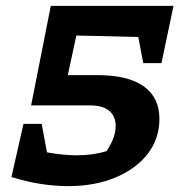

<svg xmlns="http://www.w3.org/2000/svg" viewBox="-20 -623 613 654"><path d="M213 11Q118 11 19 -20L60 -201H122L140 -104Q196 -94 242 -94Q296 -94 343 -108Q374 -155 374 -193Q374 -227 352 -245.5Q330 -264 286 -264H86L153 -603H571L530 -408H468L451 -497L240 -502L211 -367H314Q416 -367 469.5 -329Q523 -291 523 -218Q523 -151 483.5 -99.5Q444 -48 373.5 -18.5Q303 11 213 11Z"/></svg>

Font: Piazzolla SC
Style: Bold Italic
Weight: 700
Italic angle: -11.3°
Designer: Juan Pablo del Peral
Foundry: Huerta Tipografica
Version: Version 1.330